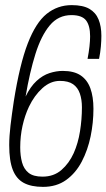

<svg xmlns="http://www.w3.org/2000/svg" viewBox="-20 -718 416 750"><path d="M148 12Q102 12 73 -3.5Q44 -19 30 -54.5Q16 -90 16 -151Q16 -185 21 -227.5Q26 -270 34 -323Q57 -467 88.5 -548.5Q120 -630 162.5 -664Q205 -698 260 -698Q304 -698 329 -683.5Q354 -669 365 -642Q376 -615 376 -578Q376 -559 374 -536Q372 -513 367 -488H322Q327 -514 329.5 -536.5Q332 -559 332 -576Q332 -618 316 -638.5Q300 -659 259 -659Q208 -659 174.5 -619Q141 -579 118.5 -507.5Q96 -436 80 -341Q99 -380 123 -402Q147 -424 173.5 -432.5Q200 -441 225 -441Q269 -441 295 -423.5Q321 -406 333 -373Q345 -340 345 -293Q345 -239 334 -185.5Q323 -132 299.5 -87Q276 -42 238.5 -15Q201 12 148 12ZM146 -28Q190 -28 220 -54Q250 -80 268 -120Q285 -158 292.5 -205Q300 -252 300 -299Q300 -329 292 -352.5Q284 -376 265.5 -389Q247 -402 214 -402Q177 -402 145.5 -373.5Q114 -345 93 -301Q77 -267 68 -226.5Q59 -186 59 -142Q59 -110 66 -84Q73 -58 91.5 -43Q110 -28 146 -28Z"/></svg>

Font: Archivo ExtraCondensed Thin
Style: Italic
Weight: 250
Width: 2
Italic angle: -10°
Designer: Hector Gatti
Foundry: Omnibus-Type
Version: Version 2.001